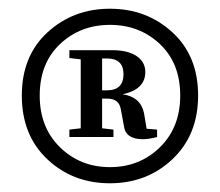

<svg xmlns="http://www.w3.org/2000/svg" viewBox="-20 -733 504 440"><path d="M214 -526H225Q263 -526 263 -563Q263 -599 225 -599H214ZM310 -474 316 -438 340 -436V-419Q321 -414 307 -414Q268 -414 264 -444L257 -482Q253 -507 226 -507H214V-439L240 -436V-419H139V-436L165 -439V-597L139 -600V-618H237Q273 -618 293 -604.5Q313 -591 313 -568Q313 -528 261 -517Q302 -511 310 -474ZM393 -514Q393 -588 346.5 -632Q300 -676 232 -676Q164 -676 117.5 -632Q71 -588 71 -514Q71 -441 117.5 -395.5Q164 -350 232 -350Q300 -350 346.5 -395.5Q393 -441 393 -514ZM434 -514Q434 -424 375.5 -368.5Q317 -313 232 -313Q147 -313 88.5 -368Q30 -423 30 -514Q30 -605 89 -659Q148 -713 232 -713Q316 -713 375 -659Q434 -605 434 -514Z"/></svg>

Font: TypoPRO Source Serif Pro
Style: Regular
Weight: 600
Designer: Frank Grießhammer
Foundry: Adobe Systems Incorporated
Version: Version 1.017;PS 1.0;hotconv 1.0.79;makeotf.lib2.5.61930